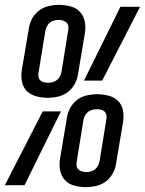

<svg xmlns="http://www.w3.org/2000/svg" viewBox="-44 -763 597 791"><path d="M154 -360Q130 -360 106.5 -366Q83 -372 67 -387.5Q51 -403 46.5 -426.5Q42 -450 46 -475L75 -647Q78 -668 89 -687.5Q100 -707 117.5 -720Q135 -733 156.5 -738Q178 -743 198 -743Q222 -743 245.5 -737Q269 -731 284.5 -715Q300 -699 305 -675.5Q310 -652 306 -628L277 -455Q274 -435 263 -415.5Q252 -396 234.5 -383Q217 -370 195.5 -365Q174 -360 154 -360ZM377 -431H302L452 -735H533ZM155 -422Q164 -422 173 -424.5Q182 -427 190 -433Q198 -439 202.5 -447.5Q207 -456 209 -465L237 -638Q239 -647 237.5 -655.5Q236 -664 230 -670Q224 -676 215 -678.5Q206 -681 197 -681Q188 -681 179 -678.5Q170 -676 162 -670Q154 -664 149.5 -655Q145 -646 143 -637L115 -465Q113 -456 114.5 -447Q116 -438 122 -432Q128 -426 137 -424Q146 -422 155 -422ZM311 8Q287 8 263.5 2Q240 -4 224.5 -20Q209 -36 204 -59.5Q199 -83 203 -107L232 -280Q235 -300 246 -319.5Q257 -339 274.5 -352Q292 -365 313.5 -370Q335 -375 355 -375Q379 -375 402.5 -369Q426 -363 442 -347.5Q458 -332 462.5 -308.5Q467 -285 463 -260L434 -88Q431 -67 420 -47.5Q409 -28 391.5 -15Q374 -2 352.5 3Q331 8 311 8ZM312 -54Q321 -54 330 -56.5Q339 -59 347 -65Q355 -71 359.5 -80Q364 -89 366 -98L394 -270Q396 -279 394.5 -288Q393 -297 387 -303Q381 -309 372.5 -311Q364 -313 355 -313Q346 -313 336.5 -310.5Q327 -308 319 -302Q311 -296 306.5 -287.5Q302 -279 300 -270L272 -97Q270 -88 271.5 -79.5Q273 -71 279 -65Q285 -59 294 -56.5Q303 -54 312 -54ZM-24 0 132 -304H207L57 0Z"/></svg>

Font: Iosevka
Style: Italic
Weight: 400
Italic angle: -9°
Monospace: yes
Designer: Belleve Invis
Foundry: Belleve Invis
Version: Version 32.5.0; ttfautohint (v1.8.4)